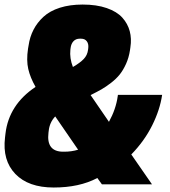

<svg xmlns="http://www.w3.org/2000/svg" viewBox="-32 -814 752 848"><path d="M205.1 14.2Q93.3 14.2 35.6 -45.9Q-22 -106 -9.8 -207L-7.8 -224.1Q7.3 -351.6 125 -430.2Q101.6 -471.2 92.8 -509.3Q84 -547.4 91.8 -599.1L94.2 -612.8Q99.6 -650.9 116 -682.6Q132.3 -714.4 160.2 -740Q188 -765.6 232.2 -779.8Q276.4 -793.9 333 -793.9Q394.5 -793.9 439.5 -778.3Q484.4 -762.7 508.3 -736.1Q532.2 -709.5 541 -676.3Q549.8 -643.1 543.9 -605L542 -591.8Q537.1 -559.6 524.7 -532Q512.2 -504.4 497.1 -485.4Q481.9 -466.3 459 -448.5Q436 -430.7 416.3 -419.4Q396.5 -408.2 368.2 -394L449.2 -275.9Q480 -332 487.8 -388.2L488.8 -395H684.1Q674.3 -328.6 639.9 -259.8Q605.5 -190.9 547.9 -131.8L639.2 0H418L397.9 -27.8Q318.4 14.2 205.1 14.2ZM247.1 -144H252Q284.2 -144 313 -152.8L211.9 -299.8Q187 -273.4 183.1 -235.8L182.1 -228Q171.9 -144 247.1 -144ZM279.8 -602.1 278.8 -594.2Q274.9 -557.1 290 -518.1Q321.8 -536.6 337.9 -553.5Q354 -570.3 356.9 -594.2L357.9 -602.1Q359.9 -620.6 351.3 -631.8Q342.8 -643.1 326.2 -643.1H319.8Q303.2 -643.1 292.7 -632.1Q282.2 -621.1 279.8 -602.1Z"/></svg>

Font: Cooper Hewitt
Style: Heavy Italic
Weight: 714
Designer: Village Type and Design LLC
Foundry: Cooper Hewitt Smithsonian Design Museum
Version: 1.000